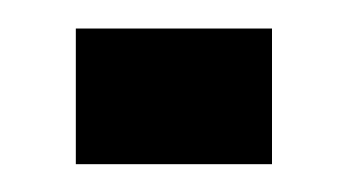

<svg xmlns="http://www.w3.org/2000/svg" viewBox="-20 -118 250 138"><path d="M34.5 0V-97.5H175.5V0Z"/></svg>

Font: Big Shoulders Stencil Text
Style: Regular
Weight: 400
Designer: Patric King
Foundry: XO Type Co
Version: Version 1.000